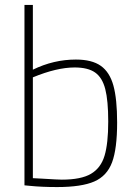

<svg xmlns="http://www.w3.org/2000/svg" viewBox="-20 -750 554 777"><path d="M100 2 79 0V-730H113V-468Q197 -509 287 -509Q352 -509 388 -483.5Q424 -458 439 -403.5Q454 -349 454 -254Q454 -148 433.5 -93Q413 -38 361.5 -15.5Q310 7 211 7Q148 7 100 2ZM418 -258Q418 -343 406 -389.5Q394 -436 365 -456.5Q336 -477 282 -477Q210 -477 113 -437V-29Q141 -27 151 -27Q215 -23 230 -23Q308 -23 348 -46.5Q388 -70 403 -119.5Q418 -169 418 -258Z"/></svg>

Font: Cairo ExtraLight
Style: Regular
Weight: 250
Designer: Mohamed Gaber, the designers of Titillium
Foundry: Kief Type Foundry
Version: Version 2.009; ttfautohint (v1.5.33-1714) -l 8 -r 50 -G 200 